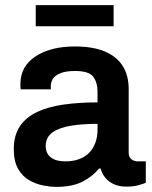

<svg xmlns="http://www.w3.org/2000/svg" viewBox="-20 -720 596 752"><path d="M200 12Q178 12 149.5 6.5Q121 1 94.5 -14Q68 -29 51 -58.5Q34 -88 34 -136Q34 -190 58 -225.5Q82 -261 125.5 -281.5Q169 -302 229.5 -310.5Q290 -319 362 -319V-362Q362 -396 345.5 -419Q329 -442 274 -442Q237 -442 216 -433Q195 -424 187 -411Q179 -398 179 -384V-370H61Q60 -375 60 -380Q60 -385 60 -392Q60 -460 119 -499Q178 -538 273 -538Q345 -538 391.5 -518Q438 -498 461 -461Q484 -424 484 -371V-123Q484 -104 495 -96Q506 -88 519 -88H551V-4Q541 0 522 5.5Q503 11 475 11Q449 11 428.5 2.5Q408 -6 394 -22Q380 -38 374 -60H368Q342 -28 302 -8Q262 12 200 12ZM237 -88Q267 -88 290.5 -97Q314 -106 329.5 -122Q345 -138 353.5 -161Q362 -184 362 -211V-235Q307 -235 260.5 -228Q214 -221 186.5 -202Q159 -183 159 -148Q159 -120 178.5 -104Q198 -88 237 -88ZM120 -617V-700H425V-617Z"/></svg>

Font: Archivo Variable SemiBold
Style: Regular
Weight: 600
Designer: Hector Gatti
Foundry: Omnibus-Type
Version: Version 2.001